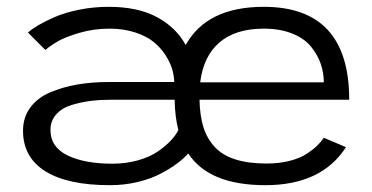

<svg xmlns="http://www.w3.org/2000/svg" viewBox="-20 -532 1090 563"><path d="M309.5 -52Q350 -52 385 -62Q420 -72 443 -88Q466 -104 480.8 -119.8Q495.5 -135.5 503 -150.5Q493 -189.5 492 -239.5H303Q273 -239.5 246.5 -236.2Q220 -233 191.2 -224.5Q162.5 -216 145.2 -197Q128 -178 128 -151Q128 -100.5 178.2 -76.2Q228.5 -52 309.5 -52ZM753.5 -448Q671 -448 623.8 -407.8Q576.5 -367.5 567 -290.5H929.5Q929.5 -318.5 920.5 -344.8Q911.5 -371 892.2 -395Q873 -419 837.2 -433.5Q801.5 -448 753.5 -448ZM47.5 -149Q47.5 -187.5 68.5 -216.2Q89.5 -245 126.2 -260.8Q163 -276.5 205.8 -284Q248.5 -291.5 298 -291.5H491Q490.5 -310 484.8 -329.5Q479 -349 465 -370.8Q451 -392.5 430.2 -409.2Q409.5 -426 376 -437Q342.5 -448 301 -448Q255 -448 213.2 -435.8Q171.5 -423.5 150.8 -411.5Q130 -399.5 113 -385.5L62 -436.5Q73 -446.5 92 -457.8Q111 -469 140.5 -482Q170 -495 212 -503.5Q254 -512 299 -512Q384.5 -512 440.8 -481.5Q497 -451 524.5 -400Q586.5 -512 753.5 -512Q1004 -512 1004 -239.5H565Q566 -193.5 576.2 -160Q586.5 -126.5 609 -101.8Q631.5 -77 669.5 -64.8Q707.5 -52.5 761.5 -52.5Q798.5 -52.5 829 -60.2Q859.5 -68 879 -80.8Q898.5 -93.5 910 -104.8Q921.5 -116 929.5 -128L994.5 -100.5Q923 11 758 11Q593 11 532 -82Q518 -66.5 498.5 -52Q479 -37.5 450.5 -22.5Q422 -7.5 383.2 1.8Q344.5 11 302 11Q178.5 11 113 -29.8Q47.5 -70.5 47.5 -149Z"/></svg>

Font: League Mono Extended Light
Style: Regular
Weight: 300
Width: 9
Designer: Tyler Finck
Foundry: The League of Moveable Type / Tyler Finck
Version: Version 2.210